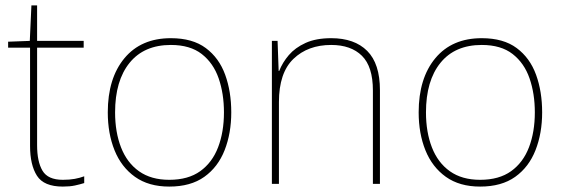

<svg xmlns="http://www.w3.org/2000/svg" viewBox="-20 -679 2082 709"><path d="M212 -15Q237 -15 256 -18.5Q275 -22 291 -28V-3Q275 2 256.5 6Q238 10 212 10Q142 10 116.5 -30Q91 -70 91 -140V-503H10V-525L90 -528L96 -659H117V-528H289V-503H117V-143Q117 -82 137 -48.5Q157 -15 212 -15Z M834 -264Q834 -187 809.5 -124.5Q785 -62 734.5 -26Q684 10 605 10Q529 10 478.5 -26Q428 -62 403 -124Q378 -186 378 -264Q378 -390 439.5 -464Q501 -538 611 -538Q691 -538 740 -501.5Q789 -465 811.5 -403Q834 -341 834 -264ZM405 -264Q405 -191 427 -134.5Q449 -78 493.5 -46.5Q538 -15 605 -15Q675 -15 719.5 -47Q764 -79 785.5 -135.5Q807 -192 807 -264Q807 -333 787.5 -389.5Q768 -446 725 -479.5Q682 -513 611 -513Q512 -513 458.5 -447Q405 -381 405 -264Z M1203 -538Q1289 -538 1336 -491Q1383 -444 1383 -346V0H1357V-345Q1357 -433 1316.5 -473Q1276 -513 1203 -513Q1117 -513 1063.5 -461.5Q1010 -410 1010 -302V0H984V-528H1005L1009 -417H1011Q1023 -448 1046.5 -475.5Q1070 -503 1108.5 -520.5Q1147 -538 1203 -538Z M1982 -264Q1982 -187 1957.5 -124.5Q1933 -62 1882.5 -26Q1832 10 1753 10Q1677 10 1626.5 -26Q1576 -62 1551 -124Q1526 -186 1526 -264Q1526 -390 1587.5 -464Q1649 -538 1759 -538Q1839 -538 1888 -501.5Q1937 -465 1959.5 -403Q1982 -341 1982 -264ZM1553 -264Q1553 -191 1575 -134.5Q1597 -78 1641.5 -46.5Q1686 -15 1753 -15Q1823 -15 1867.5 -47Q1912 -79 1933.5 -135.5Q1955 -192 1955 -264Q1955 -333 1935.5 -389.5Q1916 -446 1873 -479.5Q1830 -513 1759 -513Q1660 -513 1606.5 -447Q1553 -381 1553 -264Z"/></svg>

Font: Noto Sans Thin
Style: Regular
Weight: 100
Designer: Monotype Design Team
Foundry: Monotype Imaging Inc.
Version: Version 2.007